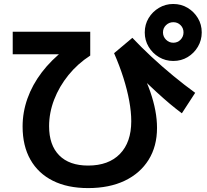

<svg xmlns="http://www.w3.org/2000/svg" viewBox="-20 -875 1040 966"><path d="M423.3 71.3Q319.7 71.3 246 34.4Q172.3 -2.5 133 -71.8Q93.7 -141 93.7 -238.7Q93.7 -310.7 118.2 -379.5Q142.7 -448.4 190 -510.7Q237.4 -573 304.7 -625L327.1 -602H44V-715.3H434V-595.4Q371 -554.7 324.5 -497.4Q278 -440 252.5 -373.9Q227 -307.7 227 -240Q227 -145 277.8 -93.5Q328.6 -42 423.3 -42Q526.4 -42 583.4 -100.6Q640.4 -159.2 640.4 -265.3Q640.4 -312.3 630.2 -367.5Q620.1 -422.7 600.9 -483.4Q581.7 -544 554 -607.4L646 -684.7Q689.7 -638.3 742.5 -589.1Q795.3 -540 851.8 -493.5Q908.3 -447 962 -408L895 -305Q866.5 -326.1 835.2 -352.2Q804 -378.4 766.7 -412.7Q729.3 -447.1 682 -493.1L693 -515.4Q719 -462.7 736 -413.6Q753 -364.4 761.5 -319.2Q770 -274 770 -231.4Q770 -139 727.7 -71Q685.3 -3 607.7 34.2Q530 71.3 423.3 71.3ZM851.7 -568.3Q812.6 -568.3 779.8 -587.7Q747.1 -607.1 727.7 -639.7Q708.3 -672.4 708.3 -711.4Q708.3 -751.7 727.7 -783.9Q747.1 -816.1 779.7 -835.5Q812.4 -855 851.4 -855Q891.7 -855 923.9 -835.6Q956.1 -816.2 975.5 -784.1Q995 -752 995 -711.7Q995 -672.6 975.6 -639.8Q956.2 -607.1 924.1 -587.7Q892 -568.3 851.7 -568.3ZM852 -660Q873.7 -660 888.5 -675.3Q903.3 -690.7 903.3 -712Q903.3 -733.7 888.5 -748.5Q873.7 -763.3 852 -763.3Q830.7 -763.3 815.3 -748.5Q800 -733.7 800 -712Q800 -690.7 815.3 -675.3Q830.7 -660 852 -660Z"/></svg>

Font: M PLUS 1 Thin
Style: Regular
Weight: 100
Designer: Coji Morishita
Foundry: UNDERFOREST DESIGN
Version: Version 1.001